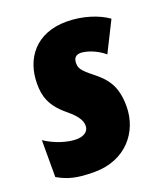

<svg xmlns="http://www.w3.org/2000/svg" viewBox="-113 -641 629 729"><g transform="rotate(-20 201.0 -276.5)"><path d="M145 10C271 10 344 -80 344 -183C344 -262 317 -299 269 -337C223 -373 220 -384 220 -403C220 -423 231 -433 249 -433C268 -433 309 -422 343 -393L404 -515C365 -543 303 -563 239 -563C116 -563 54 -481 54 -379C54 -333 63 -289 123 -240C167 -204 173 -183 173 -166C173 -142 150 -130 123 -130C88 -130 38 -145 -2 -172V-23C38 0 73 10 145 10Z"/></g></svg>

Font: Noto Sans UI Condensed Black
Style: Italic
Weight: 900
Width: 3
Italic angle: -192°
Designer: Monotype Design Team
Foundry: Monotype Imaging Inc.
Version: Version 1.901